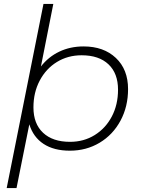

<svg xmlns="http://www.w3.org/2000/svg" viewBox="-20 -762 715 976"><path d="M631 -309Q631 -220 592.5 -148.5Q554 -77 486.5 -36.5Q419 4 335 4Q254 4 201.5 -30.5Q149 -65 129 -130L64 194H14L201 -742H251L188 -424Q226 -473 281.5 -499.5Q337 -526 405 -526Q507 -526 569 -467.5Q631 -409 631 -309ZM580 -306Q580 -389 531.5 -435Q483 -481 395 -481Q325 -481 269.5 -447Q214 -413 182 -352.5Q150 -292 150 -216Q150 -133 199 -87Q248 -41 336 -41Q406 -41 461.5 -75.5Q517 -110 548.5 -170Q580 -230 580 -306Z"/></svg>

Font: Idrija
Style: Italic
Weight: 300
Italic angle: -11.3°
Designer: Julieta Ulanovsky
Foundry: Julieta Ulanovsky
Version: Version 7.200